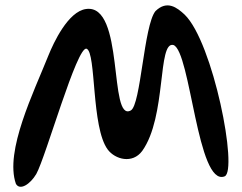

<svg xmlns="http://www.w3.org/2000/svg" viewBox="-20 -688 912 725"><path d="M307 -504C344 -490 324 -207 387 -123C415 -86 480 -68 517 -118C610 -248 574 -534 635 -518C700 -494 725 18 828 -22C880 -42 785 -529 677 -633C649 -659 611 -689 567 -646C523 -592 512 -292 474 -271C389 -224 452 -675 305 -654C237 -645 182 -526 163 -479C108 -341 -3 -117 40 6C55 33 94 8 117 -31C153 -95 271 -517 307 -504Z"/></svg>

Font: Carybe
Style: Regular
Weight: 400
Designer: Genilson Lima Santos
Foundry: Genilson Lima Santos
Version: Version 1.010;PS 001.010;hotconv 1.0.70;makeotf.lib2.5.58329